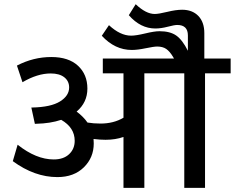

<svg xmlns="http://www.w3.org/2000/svg" viewBox="-20 -910 1137 930"><path d="M578.1 0V-246.6Q539.1 -232.9 491.2 -232.9Q464.4 -232.9 433.1 -236.8Q434.1 -223.1 434.1 -215.3Q434.1 -146.5 386 -99.4Q337.9 -52.2 257.8 -52.2Q147.5 -52.2 42 -129.4L65.4 -209Q155.3 -137.7 240.2 -137.7Q287.6 -137.7 314.7 -163.1Q341.8 -188.5 341.8 -228Q341.8 -292 276.4 -329.6Q224.1 -312 156.2 -310.5L148.9 -310.1L131.8 -389.2H136.2Q226.6 -391.1 270.8 -418.7Q314.9 -446.3 314.9 -486.3Q314.9 -517.1 291.5 -535.6Q268.1 -554.2 225.6 -554.2Q161.1 -554.2 88.9 -511.7L62 -592.3Q141.6 -633.8 228.5 -633.8Q312 -633.8 357.7 -591.6Q403.3 -549.3 403.3 -481Q403.3 -413.6 351.1 -369.6Q384.3 -344.7 403.8 -316.4Q433.1 -311.5 466.8 -311.5Q530.3 -311.5 578.1 -339.8V-554.7H478V-626.5H822.8L817.4 -635.7Q802.2 -661.1 785.2 -672.9Q768.1 -684.6 741.2 -684.6Q725.6 -684.6 685.8 -676.3Q646 -668 618.2 -668Q536.6 -668 473.1 -736.8L507.8 -788.1Q562.5 -737.3 615.2 -737.3Q638.7 -737.3 683.3 -748Q728 -758.8 752.4 -758.8Q803.7 -758.8 833.5 -738Q863.3 -717.3 890.1 -664.1V-738.3Q890.1 -789.1 838.4 -789.1Q825.2 -789.1 792.5 -780.5Q759.8 -772 732.4 -772Q660.2 -772 604 -836.4L637.2 -889.6Q687 -842.3 729.5 -842.3Q748 -842.3 790 -852.5Q832 -862.8 862.3 -862.8Q911.6 -862.8 940.7 -832.8Q969.7 -802.7 969.7 -749.5V-626.5H1097.2V-554.7H973.1V0H872.6V-554.7H679.2V0Z"/></svg>

Font: Khula Semibold
Style: Regular
Weight: 600
Designer: Erin McLaughlin, Steve Matteson
Version: Version 1.000;PS 1.0;hotconv 1.0.72;makeotf.lib2.5.5900